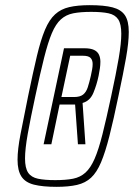

<svg xmlns="http://www.w3.org/2000/svg" viewBox="-20 -716 530 744"><path d="M199 8Q145 8 111.5 -0.5Q78 -9 63 -32Q48 -55 48 -97Q48 -137 59.5 -196Q71 -255 89 -344Q108 -436 123 -499Q138 -562 154.5 -601Q171 -640 193.5 -660.5Q216 -681 248.5 -688.5Q281 -696 328 -696Q383 -696 416 -687.5Q449 -679 464 -657Q479 -635 479 -592Q479 -552 468.5 -492.5Q458 -433 439 -344Q420 -252 404 -189Q388 -126 371.5 -87Q355 -48 333 -27.5Q311 -7 278.5 0.5Q246 8 199 8ZM149 -157 228 -529H306Q331 -529 344.5 -522.5Q358 -516 363.5 -504Q369 -492 369 -477Q369 -464 367 -450.5Q365 -437 362 -422Q355 -388 342 -356.5Q329 -325 300 -317L311 -157H282L271 -311H211L179 -157ZM194 -18Q235 -18 263 -23.5Q291 -29 311 -47Q331 -65 346.5 -100.5Q362 -136 377 -195.5Q392 -255 411 -344Q430 -432 440 -490.5Q450 -549 450 -585Q450 -623 438 -641Q426 -659 400.5 -664.5Q375 -670 333 -670Q292 -670 264 -664.5Q236 -659 216 -641Q196 -623 181 -587.5Q166 -552 151 -492.5Q136 -433 117 -344Q98 -256 87.5 -197Q77 -138 77 -102Q77 -65 89 -47Q101 -29 127 -23.5Q153 -18 194 -18ZM218 -340H267Q290 -340 302 -349.5Q314 -359 320 -377.5Q326 -396 332 -422Q335 -436 337 -447Q339 -458 339 -468Q339 -483 331 -491.5Q323 -500 301 -500H252Z"/></svg>

Font: Saira Condensed Thin
Style: Italic
Weight: 250
Width: 3
Italic angle: -12°
Designer: Hector Gatti with collaboration of the Omnibus-Type team
Foundry: Omnibus-Type
Version: Version 1.101